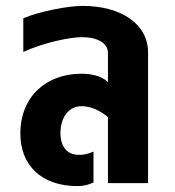

<svg xmlns="http://www.w3.org/2000/svg" viewBox="-20 -621 592 651"><path d="M243 10C263 10 278 6 297 -2V-107C273 -97 262 -96 247 -96C206 -96 185 -126 185 -169C185 -226 215 -261 257 -261C290 -261 322 -244 346 -224V0H482V-442C483 -537 394 -601 260 -601C212 -601 115 -583 59 -559V-445C133 -478 218 -495 259 -495C311 -495 346 -474 346 -442V-342C325 -365 286 -371 256 -371C137 -371 49 -294 49 -168C49 -61 120 10 243 10Z"/></svg>

Font: Vanilla Cream ExtraBold
Style: Regular
Weight: 800
Designer: Jeremy Tribby, Jinavaṁso
Foundry: Tribby Type
Version: Version 1.422;Glyphs 3.1.2 (3151)